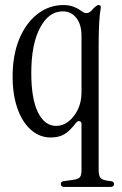

<svg xmlns="http://www.w3.org/2000/svg" viewBox="-20 -536 482 761"><path d="M236 205Q221 205 221 193Q221 184 232 182L269 177Q290 174 296.5 166.5Q303 159 303 138V-45Q303 -53 296 -55.5Q289 -58 282 -50Q257 -17 235 -4Q213 9 181 9Q137 9 102.5 -21.5Q68 -52 49 -106.5Q30 -161 30 -233Q30 -317 56 -380.5Q82 -444 128 -480Q174 -516 232 -516Q252 -516 269.5 -510Q287 -504 306 -490Q328 -475 346 -498Q356 -509 361.5 -512.5Q367 -516 371 -516Q382 -516 379 -502Q375 -480 373 -443.5Q371 -407 371 -347V138Q371 159 377.5 168Q384 177 405 180L419 182Q432 183 432 194Q432 205 417 205ZM203 -37Q229 -37 251.5 -54.5Q274 -72 288.5 -102Q303 -132 303 -169V-394Q303 -439 282.5 -465Q262 -491 229 -491Q173 -491 138.5 -425.5Q104 -360 104 -247Q104 -144 130.5 -90.5Q157 -37 203 -37Z"/></svg>

Font: Instrument Serif
Style: Regular
Weight: 400
Designer: Rodrigo Fuenzalida
Foundry: fragTYPE
Version: Version 1.000; ttfautohint (v1.8.4.7-5d5b);gftools[0.9.27]